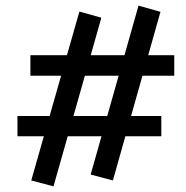

<svg xmlns="http://www.w3.org/2000/svg" viewBox="-20 -600 660 682"><path d="M381 41 302 20 472 -580 550 -558ZM42 -116V-188H553V-116ZM170 62 91 41 262 -559 340 -537ZM88 -331V-404H599V-331Z"/></svg>

Font: Ysabeau SemiBold
Style: Italic
Weight: 600
Italic angle: -12°
Designer: Christian Thalmann (Catharsis Fonts)
Version: Version 2.002